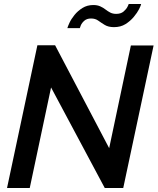

<svg xmlns="http://www.w3.org/2000/svg" viewBox="-20 -935 784 955"><path d="M166 -710H254L523 -198L631 -709H744L593 0H501L234 -500L128 0H15ZM547 -800Q519 -800 501 -811Q483 -822 468.5 -832.5Q454 -843 433 -843Q412 -843 399.5 -832Q387 -821 382 -809Q377 -797 377 -795H315Q317 -803 325.5 -821.5Q334 -840 350.5 -860.5Q367 -881 390.5 -895.5Q414 -910 444 -910Q464 -910 478.5 -903.5Q493 -897 504.5 -888Q516 -879 528.5 -872.5Q541 -866 558 -866Q581 -866 594.5 -877.5Q608 -889 614 -901Q620 -913 620 -915H682Q681 -908 672 -890Q663 -872 645.5 -851Q628 -830 604 -815Q580 -800 547 -800Z"/></svg>

Font: Raleway Thin SemiBold
Style: Italic
Weight: 600
Italic angle: -12°
Version: Version 4.026